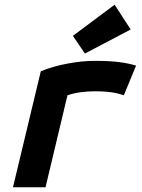

<svg xmlns="http://www.w3.org/2000/svg" viewBox="-20 -794 600 814"><path d="M35 0 153 -492Q205 -513 266.5 -524.5Q328 -536 381 -536Q444 -536 483.5 -531Q523 -526 557 -516L505 -390Q491 -395 473 -399Q455 -403 432.5 -405Q410 -407 382 -407Q353 -407 322.5 -403Q292 -399 266 -390L173 0ZM340 -567 289 -642 466 -774 534 -669Z"/></svg>

Font: Ubuntu Sans Mono
Style: Italic
Weight: 400
Italic angle: -13.5°
Monospace: yes
Designer: Dalton Maag Ltd
Foundry: Dalton Maag Ltd
Version: Version 1.006